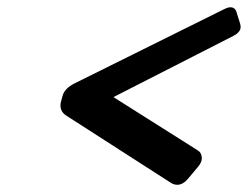

<svg xmlns="http://www.w3.org/2000/svg" viewBox="-20 -642 677 524"><path d="M608.9 -622.1Q621.6 -622.1 625.5 -608.9L635.3 -577.6Q636.7 -572.8 636.7 -568.4Q636.7 -554.2 616.7 -543.9L289.6 -377L520 -231.4Q530.8 -224.6 530.8 -210Q530.8 -199.2 521 -187.5L493.7 -154.8Q479.5 -137.7 463.9 -137.7Q454.6 -137.7 446.3 -143.1L160.6 -326.7Q145 -336.9 145 -354Q145 -358.9 145.5 -360.8L150.9 -380.9Q156.2 -400.9 184.6 -415L594.2 -618.2Q602.1 -622.1 608.9 -622.1Z"/></svg>

Font: Cursive Sans
Style: Bold
Weight: 700
Italic angle: -15°
Designer: Wojciech Kalinowski "wmk69" (wmk69@o2.pl)
Foundry: Wojciech Kalinowski "wmk69" (wmk69@o2.pl)
Version: Wersja 3.1.0; 2022-02-18